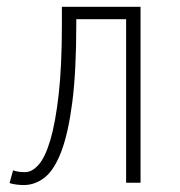

<svg xmlns="http://www.w3.org/2000/svg" viewBox="-20 -532 524 559"><path d="M202.1 -476.1V-460.9Q202.1 -326.2 190.7 -236.1Q179.2 -146 158.9 -92Q138.7 -38.1 110.6 -15.6Q82.5 6.8 48.8 6.8Q40.5 6.8 28.3 5.4Q16.1 3.9 7.8 1L18.1 -36.1Q23.9 -33.7 33.2 -32.2Q42.5 -30.8 53.2 -30.8Q73.2 -30.8 92.5 -52.5Q111.8 -74.2 126.7 -124.8Q141.6 -175.3 150.9 -257.6Q160.2 -339.8 160.2 -460.9V-512.2H389.2V0H347.2V-476.1Z"/></svg>

Font: Clear Sans Thin
Style: Regular
Weight: 250
Foundry: Intel Corporation
Version: Version 1.00